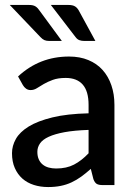

<svg xmlns="http://www.w3.org/2000/svg" viewBox="-20 -748 542 776"><path d="M338 -223Q280.5 -221 241 -213.8Q201.5 -206.5 177 -195.2Q152.5 -184 141.8 -168.5Q131 -153 131 -134.5Q131 -116.5 136.8 -103.8Q142.5 -91 152.8 -82.8Q163 -74.5 176.8 -70.8Q190.5 -67 207 -67Q249 -67 279.2 -82.8Q309.5 -98.5 338 -128.5ZM53 -439Q139.5 -519.5 259 -519.5Q303 -519.5 337.2 -505.2Q371.5 -491 394.8 -465Q418 -439 430.2 -403.2Q442.5 -367.5 442.5 -324V0H394.5Q379 0 371 -4.8Q363 -9.5 357.5 -24L347 -65.5Q327.5 -48 308.5 -34.2Q289.5 -20.5 269.2 -11Q249 -1.5 225.8 3.2Q202.5 8 174.5 8Q143.5 8 116.8 -0.5Q90 -9 70.5 -26.2Q51 -43.5 39.8 -69Q28.5 -94.5 28.5 -129Q28.5 -158.5 44.2 -186.5Q60 -214.5 96.2 -236.8Q132.5 -259 191.8 -273.5Q251 -288 338 -290V-324Q338 -379 314.5 -406Q291 -433 245.5 -433Q214.5 -433 193.5 -425.2Q172.5 -417.5 157 -408.5Q141.5 -399.5 129.5 -391.8Q117.5 -384 104 -384Q93 -384 85.2 -389.8Q77.5 -395.5 72.5 -404ZM256 -728Q274 -728 283.5 -722Q293 -716 299.5 -703.5L365.5 -582.5H321Q309 -582.5 300.5 -585.8Q292 -589 285 -598.5L185.5 -728ZM97 -728Q106 -728 112.5 -726.5Q119 -725 124 -721.8Q129 -718.5 133 -714Q137 -709.5 141 -703.5L230 -582.5H179Q167 -582.5 159.2 -586Q151.5 -589.5 143 -598.5L19.5 -728Z"/></svg>

Font: Lato SemiBold
Style: Regular
Weight: 600
Designer: Lukasz Dziedzic with Adam Twardoch and Botio Nikoltchev
Foundry: tyPoland Lukasz Dziedzic
Version: Version 2.015; 2015-08-06; http://www.latofonts.com/